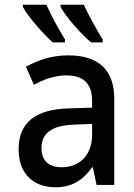

<svg xmlns="http://www.w3.org/2000/svg" viewBox="-20 -785 570 815"><path d="M367 -605H416V-617C389 -661 352 -728 336 -765H237V-756C257 -718 322 -641 367 -605ZM204 -605H256V-617C227 -664 198 -718 177 -765H77V-756C97 -717 163 -641 204 -605ZM216 10C283 10 332 -19 371 -75H374L390 0H465V-366C465 -491 395 -550 270 -550C198 -550 144 -530 90 -502L124 -425C165 -448 213 -465 262 -465C327 -465 371 -437 371 -356V-328L272 -325C134 -321 59 -267 59 -152C59 -45 124 10 216 10ZM242 -75C193 -75 156 -98 156 -156C156 -220 200 -253 296 -256L371 -259V-214C371 -118 309 -75 242 -75Z"/></svg>

Font: Noto Sans Mono Condensed Medium
Style: Regular
Weight: 500
Width: 3
Designer: Monotype Design Team
Foundry: Monotype Imaging Inc.
Version: Version 2.014